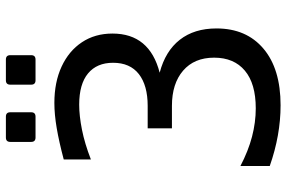

<svg xmlns="http://www.w3.org/2000/svg" viewBox="-178 -766 958 642"><g transform="rotate(-90 301.0 -445.0)"><path d="M162.1 -805.2Q147.5 -805.2 147.5 -819.8V-889.6Q147.5 -904.3 162.1 -904.3H231.9Q246.6 -904.3 246.6 -889.6V-819.8Q246.6 -805.2 231.9 -805.2ZM353.5 -805.2Q338.9 -805.2 338.9 -819.8V-889.6Q338.9 -904.3 353.5 -904.3H422.9Q437.5 -904.3 437.5 -889.6V-819.8Q437.5 -805.2 422.9 -805.2ZM270 14.2Q169.9 14.2 66.9 -22V-120.1Q117.2 -93.8 165 -81.3Q212.9 -68.8 259.8 -68.8Q342.3 -68.8 385.7 -105.2Q429.2 -141.6 429.2 -208Q429.2 -274.4 385.7 -311.8Q342.3 -349.1 268.1 -349.1H192.9V-430.2H268.1Q336.4 -430.2 374.3 -459.7Q412.1 -489.3 412.1 -545.9Q412.1 -600.1 376.5 -629.6Q340.8 -659.2 272 -659.2Q234.9 -659.2 188.2 -649.9Q141.6 -640.6 88.9 -620.1V-710.9Q147.9 -726.6 193.8 -734.4Q239.7 -742.2 277.8 -742.2Q347.2 -742.2 399.4 -718Q451.7 -693.8 480.7 -650.1Q509.8 -606.4 509.8 -547.9Q509.8 -423.8 378.9 -390.1Q451.2 -371.1 489 -322.8Q526.9 -274.4 526.9 -200.2Q526.9 -100.1 459.2 -43Q391.6 14.2 270 14.2Z"/></g></svg>

Font: Vazir Code Hack
Style: Code-Hack
Weight: 400
Foundry: DejaVu fonts team - Redesigned by Saber Rastikerdar
Version: Version 1.1.2